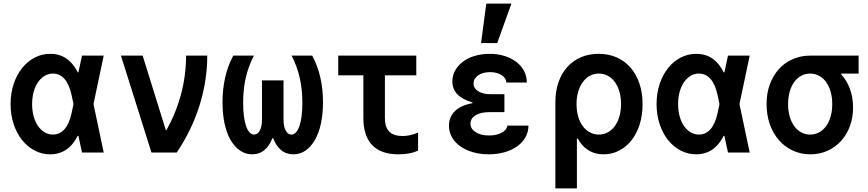

<svg xmlns="http://www.w3.org/2000/svg" viewBox="-20 -850 4840 1070"><path d="M397 -305V-235L379 -320Q366 -380 339.6 -410Q313.1 -440 275 -440Q249.9 -440 228.4 -427Q207 -414 191.5 -391.5Q176 -369 167.5 -337.8Q159 -306.6 159 -269.8Q159 -233 167.5 -202Q176 -171 191.5 -148.3Q207 -125.7 228.5 -112.8Q249.9 -100 275 -100Q313.1 -100 339.6 -130Q366 -160 379 -220ZM451 -210Q428 -98 380.5 -44Q333 10 260 10Q212.5 10 172.3 -11.5Q132 -33 102.4 -70.3Q72.8 -107.7 55.9 -159Q39 -210.3 39 -270Q39 -330 56 -381.5Q73 -433 103 -470.5Q133 -508 173.3 -529Q213.5 -550 261 -550Q334 -550 381 -496Q428 -442 451 -330L463 -270ZM403 -447H417L437 -540H558L501 -270L558 0H437L417 -93H403L422 -270Z M824 0H965Q1049 -125 1092 -262.5Q1135 -400 1135 -540H1017Q1017 -432 989.5 -327.5Q962 -223 908 -125H904L775 -540H654Z M1615 10Q1653 10 1683 -11Q1713 -32 1735 -70Q1757 -108 1768.5 -161.5Q1780 -215 1780 -281Q1780 -352 1765.5 -417Q1751 -482 1720 -540H1605Q1636 -480 1650.5 -416Q1665 -352 1665 -278Q1665 -238 1661 -205Q1657 -172 1649 -148.5Q1641 -125 1629.5 -112.5Q1618 -100 1604 -100Q1584 -100 1572 -123Q1560 -146 1560 -182V-402H1440V-182Q1440 -146 1428 -123Q1416 -100 1396 -100Q1382 -100 1370.5 -112.5Q1359 -125 1351 -148.5Q1343 -172 1339 -205Q1335 -238 1335 -278Q1335 -352 1349.5 -416Q1364 -480 1395 -540H1280Q1249 -482 1234.5 -417Q1220 -352 1220 -281Q1220 -215 1231.5 -161.5Q1243 -108 1265 -70Q1287 -32 1317.5 -11Q1348 10 1385 10Q1426 10 1454 -14Q1482 -38 1498 -80H1502Q1518 -38 1546 -14Q1574 10 1615 10Z M2125 -193.1V-430H2300V-540H1865V-430H2005V-193Q2005 -93 2054 -41.5Q2103 10 2200 10Q2231 10 2259 5Q2287 0 2310 -11V-111Q2288 -101.5 2266 -96.8Q2244 -92 2223 -92Q2173.1 -92 2149.1 -117Q2125 -142 2125 -193.1Z M2802 -390H2916Q2916 -425 2900.5 -454.5Q2885 -484 2857.5 -505Q2830 -526 2792 -538Q2754 -550 2709 -550Q2664 -550 2625.5 -538.5Q2587 -527 2559.5 -506Q2532 -485 2516.5 -457Q2501 -429 2501 -396Q2501 -354 2528.5 -325Q2556 -296 2613 -279V-275Q2550 -264 2516 -231.5Q2482 -199 2482 -149Q2482 -115 2498.5 -85.5Q2515 -56 2544.5 -35Q2574 -14 2615 -2Q2656 10 2704 10Q2752 10 2793 -2Q2834 -14 2863 -35Q2892 -56 2908.5 -85.5Q2925 -115 2925 -150H2807Q2805 -126 2776 -110.5Q2747 -95 2705 -95Q2659 -95 2630.5 -113.5Q2602 -132 2602 -161Q2602 -190 2630.5 -207.5Q2659 -225 2706 -225H2791V-325H2714Q2671 -325 2645 -341.5Q2619 -358 2619 -385Q2619 -412 2644.5 -430Q2670 -448 2711 -448Q2749 -448 2774.5 -432Q2800 -416 2802 -390ZM2830 -830H2690L2661 -610H2751Z M3162 -270Q3162 -203 3174 -150.5Q3186 -98 3209 -62.5Q3232 -27 3266 -8.5Q3300 10 3344 10Q3391 10 3431 -11Q3471 -32 3500 -69Q3529 -106 3545 -157.3Q3561 -208.6 3561 -270Q3561 -333 3543.5 -384.5Q3526 -436 3494 -473Q3462 -510 3417 -530Q3372 -550 3315.9 -550Q3261 -550 3216.5 -530.5Q3172 -511 3140.5 -475.5Q3109 -440 3092 -390.5Q3075 -341 3075 -280V200H3195V-78H3203ZM3193 -270.3Q3193 -308 3202.2 -338.9Q3211.5 -369.9 3227.7 -392.3Q3243.9 -414.6 3266.8 -427.3Q3289.7 -440 3317 -440Q3344.2 -440 3367.3 -427.6Q3390.3 -415.3 3406.6 -392.8Q3422.9 -370.4 3431.9 -339.3Q3441 -308.2 3441 -270Q3441 -233 3431.9 -201.6Q3422.9 -170.3 3406.6 -147.6Q3390.3 -124.9 3367.3 -112.5Q3344.2 -100 3317 -100Q3289.6 -100 3266.6 -112.7Q3243.6 -125.3 3227.3 -147.7Q3211 -170 3202 -201.3Q3193 -232.6 3193 -270.3Z M3997 -305V-235L3979 -320Q3966 -380 3939.6 -410Q3913.1 -440 3875 -440Q3849.9 -440 3828.4 -427Q3807 -414 3791.5 -391.5Q3776 -369 3767.5 -337.8Q3759 -306.6 3759 -269.8Q3759 -233 3767.5 -202Q3776 -171 3791.5 -148.3Q3807 -125.7 3828.5 -112.8Q3849.9 -100 3875 -100Q3913.1 -100 3939.6 -130Q3966 -160 3979 -220ZM4051 -210Q4028 -98 3980.5 -44Q3933 10 3860 10Q3812.5 10 3772.3 -11.5Q3732 -33 3702.4 -70.3Q3672.8 -107.7 3655.9 -159Q3639 -210.3 3639 -270Q3639 -330 3656 -381.5Q3673 -433 3703 -470.5Q3733 -508 3773.3 -529Q3813.5 -550 3861 -550Q3934 -550 3981 -496Q4028 -442 4051 -330L4063 -270ZM4003 -447H4017L4037 -540H4158L4101 -270L4158 0H4037L4017 -93H4003L4022 -270Z M4495 -100Q4468 -100 4445 -112.5Q4422 -125 4405.8 -147.5Q4389.6 -170.1 4380.8 -201.3Q4372 -232.4 4372 -270Q4372 -307.6 4380.8 -338.7Q4389.6 -369.9 4405.8 -392.5Q4422 -415 4444.8 -427.5Q4467.5 -440 4495 -440Q4522 -440 4545 -427.5Q4568 -415 4584.2 -392.5Q4600.4 -369.9 4609.2 -338.7Q4618 -307.6 4618 -270Q4618 -232.4 4609.2 -201.3Q4600.4 -170.1 4584.2 -147.5Q4568 -125 4545 -112.5Q4522 -100 4495 -100ZM4495.7 10Q4547.3 10 4590.6 -9.3Q4634 -28.6 4666 -63.3Q4698 -98 4716 -145.9Q4734 -193.9 4734 -251Q4734 -307.4 4716.5 -354.8Q4698.9 -402.1 4667 -436.6Q4635 -471 4591.5 -490.5Q4548 -510 4495 -510L4668 -426V-440H4765V-540H4494.9Q4443 -540 4398 -520.5Q4353 -501 4320.9 -465.3Q4288.8 -429.7 4270.4 -380.3Q4252 -331 4252 -270.2Q4252 -209.4 4270 -158.2Q4288 -107 4320.4 -69.5Q4352.8 -32.1 4397.9 -11Q4443 10 4495.7 10Z"/></svg>

Font: CommitMonoV143 ExtLt
Style: Regular
Weight: 200
Monospace: yes
Designer: Eigil Nikolajsen
Foundry: Eigil Nikolajsen
Version: Version 1.143